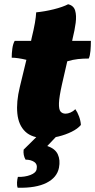

<svg xmlns="http://www.w3.org/2000/svg" viewBox="-20 -640 447 902"><path d="M194 9Q131 9 99 -21.5Q67 -52 61.5 -106.5Q56 -161 73 -231L104 -359Q83 -364 65.5 -366.5Q48 -369 35 -369Q35 -390 38 -412Q41 -434 49 -448H126L128 -458Q139 -503 144 -532Q149 -561 150 -582Q191 -586 233 -596.5Q275 -607 300 -620Q326 -614 333 -590.5Q340 -567 335.5 -532.5Q331 -498 321 -458L319 -448H407Q407 -424 405 -401Q403 -378 397 -365Q370 -365 346.5 -362.5Q323 -360 296 -352L271 -243Q258 -185 257 -155.5Q256 -126 264.5 -116Q273 -106 288 -106Q299 -106 311.5 -111.5Q324 -117 334 -127Q344 -113 351.5 -92.5Q359 -72 360 -53Q345 -35 316.5 -21Q288 -7 255.5 1Q223 9 194 9ZM63 242Q59 231 60 216.5Q61 202 64 191Q97 192 123 182Q149 172 152 155Q157 132 141 121Q125 110 100 110Q88 89 91 63L171 -16H261L202 46Q239 58 251.5 85Q264 112 257 148Q248 194 198.5 219Q149 244 63 242Z"/></svg>

Font: Vollkorn Black
Style: Italic
Weight: 900
Italic angle: -11°
Designer: Friedrich Althausen
Foundry: Friedrich Althausen
Version: Version 5.000; ttfautohint (v1.8.3)